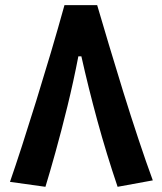

<svg xmlns="http://www.w3.org/2000/svg" viewBox="-20 -718 626 743"><path d="M356 -698.2Q375.5 -631.8 401.6 -544.4Q427.7 -457 457 -362.5Q486.3 -268.1 515.9 -179.2Q545.4 -90.3 571.3 -20L435.1 4.9Q392.1 -122.1 356.9 -250.7Q321.8 -379.4 294.9 -500H283.2Q264.6 -403.3 241 -306.9Q217.3 -210.4 194.6 -128.9Q171.9 -47.4 155.8 4.9L18.6 -14.2Q39.1 -73.2 65.2 -153.8Q91.3 -234.4 119.9 -326.7Q148.4 -418.9 176.8 -514.4Q205.1 -609.9 229.5 -698.2Z"/></svg>

Font: Cascadia Mono
Style: Bold
Weight: 700
Monospace: yes
Designer: Aaron Bell
Foundry: Saja Typeworks
Version: Version 2404.023; ttfautohint (v1.8.4)